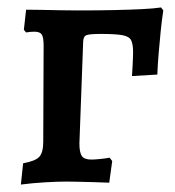

<svg xmlns="http://www.w3.org/2000/svg" viewBox="-20 -487 470 515"><path d="M36 8 42 -49Q75 -55 85.5 -66.5Q96 -78 96 -107L97 -364Q97 -387 92 -394.5Q87 -402 72 -402Q67 -402 61.5 -401.5Q56 -401 50 -400L44 -407L50 -461Q68 -461 92.5 -460.5Q117 -460 142 -459.5Q167 -459 188 -459Q245 -459 287.5 -460Q330 -461 361 -462.5Q392 -464 412 -467L418 -459Q414 -433 411 -403Q408 -373 405.5 -343Q403 -313 402 -287L334 -283Q335 -296 335.5 -307.5Q336 -319 336.5 -329.5Q337 -340 337 -347Q337 -368 332 -378.5Q327 -389 309 -392.5Q291 -396 250 -396Q220 -396 211.5 -392.5Q203 -389 203 -373L193 -102Q193 -78 199.5 -68.5Q206 -59 225 -59Q234 -59 248.5 -60.5Q263 -62 274 -64L281 -55L273 3Q251 2 229 1.5Q207 1 188.5 0.5Q170 0 158 0Q135 0 101 2Q67 4 36 8Z"/></svg>

Font: Alegreya SemiBold
Style: Regular
Weight: 600
Designer: Juan Pablo del Peral
Foundry: Huerta Tipografica
Version: Version 2.009